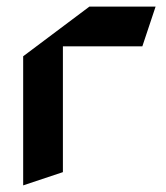

<svg xmlns="http://www.w3.org/2000/svg" viewBox="-20 -540 500 580"><path d="M50 20 170 -20V-400H410L450 -520H250L50 -370Z"/></svg>

Font: Abibas
Style: Medium
Weight: 500
Version: Version 0.3